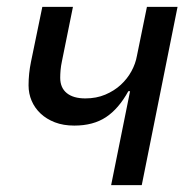

<svg xmlns="http://www.w3.org/2000/svg" viewBox="-20 -538 568 558"><path d="M358 -273H353Q325 -222 288 -197.5Q251 -173 196 -173Q164 -173 139.5 -182.5Q115 -192 98 -208Q81 -224 72 -245Q63 -266 63 -290Q63 -324 70 -358L103 -518H192L160 -360Q157 -346 156 -334Q155 -322 155 -312Q155 -283 174 -267.5Q193 -252 228 -252Q260 -252 286 -263Q312 -274 331 -291.5Q350 -309 362 -331Q374 -353 378 -376L407 -518H496L392 0H303Z"/></svg>

Font: IBM Plex Sans Text
Style: Italic
Weight: 450
Italic angle: -11°
Designer: Mike Abbink, Paul van der Laan, Pieter van Rosmalen
Foundry: Bold Monday
Version: Version 3.005